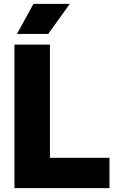

<svg xmlns="http://www.w3.org/2000/svg" viewBox="-20 -970 588 990"><path d="M54.5 0V-740H237.5V-156.5H544.5V0ZM67.5 -795 152.5 -950H340L228.5 -795Z"/></svg>

Font: Encode Sans SemiCondensed SemiCondensed ExtraBold
Style: Regular
Weight: 800
Width: 4
Designer: Multiple Designers
Foundry: Impallari Type
Version: Version 3.000; ttfautohint (v1.8.3) -l 8 -r 50 -G 200 -x 14 